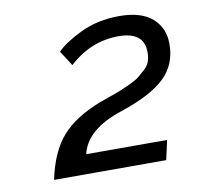

<svg xmlns="http://www.w3.org/2000/svg" viewBox="-56 -868 541 526"><g transform="rotate(-10 215.0 -605.5)"><path d="M54 -400Q70 -477 107.5 -519Q145 -561 216 -588Q224 -591 245.5 -598.5Q267 -606 276.5 -610Q286 -614 303.5 -622Q321 -630 329.5 -637Q338 -644 348.5 -653.5Q359 -663 363 -674.5Q367 -686 367 -700Q367 -757 296 -757Q219 -757 158 -701L131 -743Q152 -765 199.5 -788Q247 -811 308 -811Q368 -811 399 -784Q430 -757 430 -712Q430 -655 392 -618.5Q354 -582 270 -554Q168 -521 153 -454H378L366 -400Z"/></g></svg>

Font: Raleway-v4020 Medium
Style: Italic
Weight: 500
Italic angle: -12°
Designer: Matt McInerney, Pablo Impallari, Rodrigo Fuenzalida
Foundry: Matt McInerney, Pablo Impallari, Rodrigo Fuenzalida
Version: Version 4.020;PS 004.020;hotconv 1.0.88;makeotf.lib2.5.64775